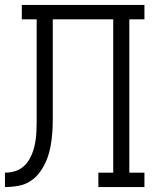

<svg xmlns="http://www.w3.org/2000/svg" viewBox="-20 -755 640 775"><path d="M0 0V-58Q20 -58 39 -63.5Q58 -69 73 -81.5Q88 -94 98 -111Q108 -128 114 -146.5Q120 -165 123 -184.5Q126 -204 127 -223.5Q128 -243 128 -262.5Q128 -282 128 -302Q128 -310 128 -318Q128 -326 128 -335V-677H68V-735H563V-677H502V-58H563V0H377V-58H437V-677H193V-334Q193 -333 193 -332.5Q193 -332 193 -332V-329Q193 -329 193 -328.5Q193 -328 193 -327Q193 -300 193 -272.5Q193 -245 191 -218Q189 -191 184 -164Q179 -137 169 -111.5Q159 -86 143 -63Q127 -40 104.5 -25Q82 -10 54.5 -5Q27 0 0 0Z"/></svg>

Font: Iosevka Curly Slab LtEx
Style: Regular
Weight: 300
Width: 7
Monospace: yes
Designer: Belleve Invis
Foundry: Belleve Invis
Version: Version 11.1.0; ttfautohint (v1.8.3)